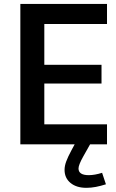

<svg xmlns="http://www.w3.org/2000/svg" viewBox="-20 -717 577 954"><path d="M511.7 -99.1V0H81.1V-697.3H511.7V-597.7H200.2V-395H484.4V-301.8H200.2V-99.1ZM487.3 141.6 506.3 198.7Q480.5 207 456.3 211.7Q432.1 216.3 409.2 216.3Q359.9 216.3 330.3 191.9Q300.8 167.5 300.8 127Q300.8 107.4 309.1 85Q317.4 62.5 335 29.8L351.1 0V-2.9L426.3 -1.5L427.7 0L393.6 60.5Q370.1 102.5 370.1 120.1Q370.1 153.3 420.9 153.3Q450.7 153.3 487.3 141.6Z"/></svg>

Font: Estedad-FD SemiBold
Style: Regular
Weight: 600
Designer: Amin Abedi
Version: Version 7.3